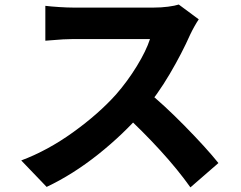

<svg xmlns="http://www.w3.org/2000/svg" viewBox="-20 -763 1040 830"><path d="M802.4 -614Q766.6 -533 713.7 -443.1Q660.8 -353.2 600.4 -283Q513.6 -182.4 404.1 -95.4Q294.6 -8.4 181.6 45L71.8 -69.4Q186 -112.2 296 -191.3Q406 -270.4 481.6 -354.6Q530.8 -410.8 571.3 -476.8Q611.8 -542.8 628.4 -594.2H297Q257.6 -594.2 199.2 -588.8L176 -587V-737.8Q197.8 -735 234.6 -732.6Q271.4 -730.2 297 -730.2H644.4Q677 -730.2 706.7 -734.1Q736.4 -738 752.8 -743.4L839.2 -679.4Q831 -667.6 820.3 -648.5Q809.6 -629.4 802.4 -614ZM924.2 -58.2 803.2 47Q748.6 -30 672 -113.7Q595.4 -197.4 513.4 -272.4L613.4 -370.6Q686 -312.6 778.6 -218.4Q871.2 -124.2 924.2 -58.2Z"/></svg>

Font: 寒蝉端黑体 Light
Style: Regular
Weight: 300
Designer: ChillDuanSans {Warren2060}; 
Source Han Sans {Ryoko NISHIZUKA 西塚涼子 (kana, bopomofo & ideographs); Paul D. Hunt (Latin, G
Foundry: ChillType&Adobe
Version: Version 1.300;Glyphs 3.3 (3306)